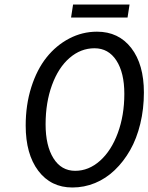

<svg xmlns="http://www.w3.org/2000/svg" viewBox="-20 -811 652 843"><path d="M292 -733.9 300.8 -791H548.8L540 -733.9ZM297.9 12.2Q203.6 12.2 148.2 -61Q92.8 -134.3 92.8 -259.8Q92.8 -350.6 117.4 -428.2Q142.1 -505.9 184.3 -558.8Q226.6 -611.8 283.9 -641.8Q341.3 -671.9 405.8 -671.9Q501 -671.9 556.4 -600.1Q611.8 -528.3 611.8 -404.8Q611.8 -332.5 595.9 -267.3Q580.1 -202.1 551.3 -151.6Q522.5 -101.1 483.6 -64Q444.8 -26.9 397.2 -7.3Q349.6 12.2 297.9 12.2ZM310.1 -61Q369.6 -61 419.2 -105.2Q468.8 -149.4 497.3 -227.1Q525.9 -304.7 525.9 -398.9Q525.9 -491.7 491 -545.4Q456.1 -599.1 395 -599.1Q334.5 -599.1 285.4 -556.6Q236.3 -514.2 208.3 -437.5Q180.2 -360.8 180.2 -265.1Q180.2 -171.4 214.6 -116.2Q249 -61 310.1 -61Z"/></svg>

Font: Office Code Pro D Italic
Style: Regular
Weight: 400
Italic angle: -9°
Designer: Nathan Rutzky & Paul D. Hunt
Foundry: Adobe Systems Incorporated
Version: Version 1.004;PS 001.004;hotconv 1.0.70;makeotf.lib2.5.58329